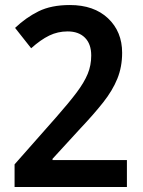

<svg xmlns="http://www.w3.org/2000/svg" viewBox="-20 -744 569 764"><path d="M485 0H38V-90L204 -278Q255 -336 285 -376Q315 -416 329 -450Q343 -484 343 -523Q343 -569 318 -594Q293 -619 249 -619Q210 -619 176 -602.5Q142 -586 104 -552L40 -633Q83 -674 133.5 -699Q184 -724 258 -724Q354 -724 410 -671Q466 -618 466 -534Q466 -478 447 -431Q428 -384 390.5 -336.5Q353 -289 299 -232L189 -112V-107H485Z"/></svg>

Font: Noto Sans Arabic UI SmCn SmBd
Style: Regular
Weight: 600
Width: 4
Designer: Monotype Design Team, Nadine Chahine and Nizar Qandah
Foundry: Monotype Imaging Inc.
Version: Version 2.010; ttfautohint (v1.8.4.7-5d5b)